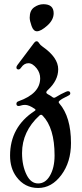

<svg xmlns="http://www.w3.org/2000/svg" viewBox="-20 -723 397 931"><path d="M28.8 0ZM124 -637.2Q124 -672.4 145.5 -687.5Q167 -702.6 190.4 -702.6Q240.2 -702.6 240.2 -658.7Q240.2 -626.5 209.2 -598.9Q178.2 -571.3 159.2 -571.3Q142.1 -571.3 133.1 -596.9Q124 -622.6 124 -637.2ZM28.8 31.7Q28.8 -107.4 147.9 -185.1Q152.3 -187.5 152.3 -190.2Q152.3 -192.9 147.5 -195.8Q120.1 -214.4 101.6 -214.4Q90.8 -214.4 82.8 -211.7Q74.7 -209 70.3 -209Q59.6 -209 59.6 -219.7Q59.6 -228.5 69.3 -231.9Q174.8 -269 174.8 -343.3Q174.8 -369.6 158.2 -391.1Q138.2 -416.5 117.7 -416.5Q97.2 -416.5 83 -396Q76.2 -386.2 70.3 -386.2Q59.6 -386.2 59.6 -396Q59.6 -401.4 64.5 -407.7L146 -516.1Q151.4 -522.9 157.7 -522.9Q164.1 -522.9 169.4 -513.9Q174.8 -504.9 187.5 -496.1Q262.2 -443.8 262.2 -387.2Q262.2 -332.5 211.4 -286.1Q204.6 -279.8 204.6 -274.9Q204.6 -270 211.9 -266.1Q223.1 -260.7 234.4 -252Q237.8 -249 242.2 -249Q246.6 -249 250.5 -252Q276.9 -268.1 299.3 -277.8Q306.2 -280.8 309.6 -280.8Q320.8 -280.8 320.8 -270Q320.8 -263.7 311.5 -259.3Q278.8 -243.7 268.6 -234.4Q264.6 -231 264.6 -228Q264.6 -225.1 267.6 -221.7Q324.2 -156.2 324.2 -29.3Q324.2 63 277.3 125.7Q230.5 188.5 165 188.5Q99.6 188.5 59.6 134.3Q28.8 92.8 28.8 31.7ZM86.9 19Q86.9 81.5 109.9 126.5Q130.4 166.5 165 166.5Q199.7 166.5 221.2 130.4Q244.6 91.3 244.6 30.8Q244.6 -103 186.5 -162.6Q183.1 -166.5 179.2 -166.5Q175.3 -166.5 170.9 -162.6Q86.9 -85.4 86.9 19Z"/></svg>

Font: UnifrakturMaguntia
Style: Book
Weight: 400
Designer: j. 'mach' wust, Gerrit Ansmann, Georg Duffner, based on a font by Peter Wiegel, original typeface by Carl Albert Fahrenw
Version: Version 2017-03-19